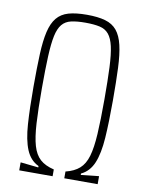

<svg xmlns="http://www.w3.org/2000/svg" viewBox="-80 -753 613 810"><g transform="rotate(10 226.5 -348.0)"><path d="M59 0V-34H62L136 -26V-32Q100 -49 83 -90Q66 -131 61.5 -198Q57 -265 57 -358Q57 -440 59.5 -498Q62 -556 71 -594.5Q80 -633 98.5 -655.5Q117 -678 148 -687Q179 -696 227 -696Q274 -696 305.5 -687Q337 -678 355.5 -655.5Q374 -633 383 -594.5Q392 -556 394.5 -498Q397 -440 397 -358Q397 -265 392.5 -198Q388 -131 371 -90Q354 -49 318 -32V-26L392 -34H395V0H252V-29Q289 -38 311 -57.5Q333 -77 343.5 -113Q354 -149 357.5 -208.5Q361 -268 361 -358Q361 -440 358.5 -495Q356 -550 348.5 -583Q341 -616 326.5 -633.5Q312 -651 287.5 -656.5Q263 -662 226 -662Q190 -662 165.5 -656.5Q141 -651 126.5 -633.5Q112 -616 105 -583Q98 -550 95.5 -495Q93 -440 93 -358Q93 -268 96.5 -208.5Q100 -149 110.5 -113Q121 -77 142.5 -57.5Q164 -38 202 -29V0Z"/></g></svg>

Font: Saira ExtraCondensed Thin
Style: Regular
Weight: 250
Width: 2
Designer: Hector Gatti with collaboration of the Omnibus-Type team
Foundry: Omnibus-Type
Version: Version 1.101